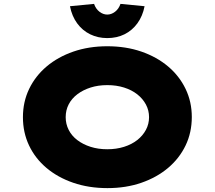

<svg xmlns="http://www.w3.org/2000/svg" viewBox="-20 -958 1104 988"><path d="M533 10Q437 10 357 -17.5Q277 -45 219 -94Q161 -143 129.5 -209.5Q98 -276 98 -355Q98 -434 130 -500.5Q162 -567 220 -616Q278 -665 357.5 -692.5Q437 -720 532 -720Q628 -720 707.5 -692.5Q787 -665 845 -616Q903 -567 935 -500.5Q967 -434 967 -356Q967 -276 935 -209.5Q903 -143 845 -94Q787 -45 707.5 -17.5Q628 10 533 10ZM532 -190Q579 -190 618.5 -202.5Q658 -215 686.5 -237.5Q715 -260 731 -290Q747 -320 747 -355Q747 -390 731 -420Q715 -450 686.5 -472.5Q658 -495 618.5 -507.5Q579 -520 532 -520Q485 -520 446 -507.5Q407 -495 378 -473Q349 -451 333.5 -421Q318 -391 318 -355Q318 -320 333.5 -289.5Q349 -259 378 -237Q407 -215 446 -202.5Q485 -190 532 -190ZM532 -762Q484 -762 444 -781.5Q404 -801 377 -838Q350 -875 340 -926L464 -938Q473 -912 492 -897.5Q511 -883 532 -883Q553 -883 572 -897.5Q591 -912 600 -938L724 -926Q714 -875 687 -838Q660 -801 620.5 -781.5Q581 -762 532 -762Z"/></svg>

Font: Lexend Peta Black
Style: Regular
Weight: 900
Version: Version 1.007